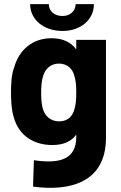

<svg xmlns="http://www.w3.org/2000/svg" viewBox="-20 -706 583 924"><path d="M232 -8C288 -8 324 -27 347 -58V-47C347 60 269 84 143 65L139 192C314 216 490 174 490 -43V-514H347V-468C322 -502 284 -522 228 -522C137 -522 72 -467 48 -381C35 -348 33 -302 33 -260C33 -224 35 -179 45 -146C72 -42 156 -8 232 -8ZM125 -686C125 -612 190 -557 281 -557C369 -557 432 -612 432 -686H344C344 -653 317 -629 281 -629C241 -629 215 -653 215 -686ZM178 -259C178 -294 181 -321 188 -342C199 -375 224 -400 264 -400C303 -400 330 -375 338 -340C344 -321 347 -301 347 -260C347 -221 344 -200 338 -180C330 -148 307 -122 265 -122C224 -122 197 -147 187 -180C181 -198 178 -225 178 -259Z"/></svg>

Font: Vanilla Cream Black
Style: Regular
Weight: 900
Designer: Jeremy Tribby, Jinavaṁso
Foundry: Tribby Type
Version: Version 1.422;Glyphs 3.1.2 (3151)